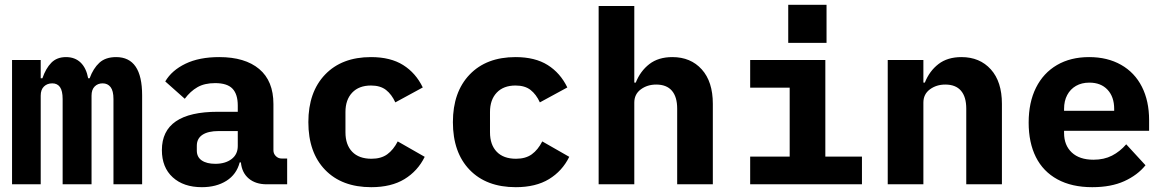

<svg xmlns="http://www.w3.org/2000/svg" viewBox="-20 -765 4840 797"><path d="M30 0V-516H149V-440H156Q170 -481 193 -504.5Q216 -528 254 -528Q291 -528 314.5 -505.5Q338 -483 346 -440H352Q367 -481 392.5 -504.5Q418 -528 462 -528Q516 -528 543 -488.5Q570 -449 570 -369V0H451V-354Q451 -388 439 -403.5Q427 -419 406 -419Q386 -419 373 -406Q360 -393 360 -368V0H240V-354Q240 -388 229 -403.5Q218 -419 197 -419Q176 -419 162.5 -406Q149 -393 149 -368V0Z M1087 0Q1041 0 1012.5 -24Q984 -48 980 -91H975Q962 -41 920 -14.5Q878 12 818 12Q742 12 697 -29Q652 -70 652 -142Q652 -301 884 -301H967V-327Q967 -374 945 -397Q923 -420 873 -420Q829 -420 799.5 -403Q770 -386 747 -355L666 -427Q693 -473 750 -500.5Q807 -528 890 -528Q997 -528 1056 -478.5Q1115 -429 1115 -333V-141Q1115 -127 1125 -117Q1135 -107 1149 -107H1172V0ZM967 -159V-221H888Q844 -221 820.5 -205.5Q797 -190 797 -160V-140Q797 -113 817.5 -99Q838 -85 874 -85Q915 -85 941 -104.5Q967 -124 967 -159Z M1260 -258Q1260 -383 1329.5 -455.5Q1399 -528 1520 -528Q1601 -528 1653.5 -495Q1706 -462 1735 -402L1621 -340Q1606 -373 1582.5 -391.5Q1559 -410 1520 -410Q1470 -410 1442 -380.5Q1414 -351 1414 -300V-216Q1414 -164 1442 -135Q1470 -106 1522 -106Q1562 -106 1587.5 -124.5Q1613 -143 1631 -178L1743 -114Q1714 -55 1659 -21.5Q1604 12 1521 12Q1399 12 1329.5 -60Q1260 -132 1260 -258Z M1860 -258Q1860 -383 1929.5 -455.5Q1999 -528 2120 -528Q2201 -528 2253.5 -495Q2306 -462 2335 -402L2221 -340Q2206 -373 2182.5 -391.5Q2159 -410 2120 -410Q2070 -410 2042 -380.5Q2014 -351 2014 -300V-216Q2014 -164 2042 -135Q2070 -106 2122 -106Q2162 -106 2187.5 -124.5Q2213 -143 2231 -178L2343 -114Q2314 -55 2259 -21.5Q2204 12 2121 12Q1999 12 1929.5 -60Q1860 -132 1860 -258Z M2465 -740H2613V-422H2619Q2638 -470 2675.5 -499Q2713 -528 2771 -528Q2847 -528 2893 -477Q2939 -426 2939 -334V0H2791V-314Q2791 -363 2769 -388.5Q2747 -414 2704 -414Q2667 -414 2640 -394Q2613 -374 2613 -339V0H2465Z M3094 -115H3258V-401H3094V-516H3406V-115H3558V0H3094ZM3411 -745V-587H3252V-745Z M3665 0V-516H3813V-422H3819Q3838 -470 3875.5 -499Q3913 -528 3971 -528Q4047 -528 4093 -477Q4139 -426 4139 -334V0H3991V-314Q3991 -363 3969 -388.5Q3947 -414 3904 -414Q3867 -414 3840 -394Q3813 -374 3813 -339V0Z M4250 -256Q4250 -340 4280.5 -401Q4311 -462 4367.5 -495Q4424 -528 4501 -528Q4577 -528 4633.5 -496Q4690 -464 4720 -405Q4750 -346 4750 -266V-222H4397V-213Q4397 -162 4429 -132Q4461 -102 4519 -102Q4563 -102 4596 -119Q4629 -136 4655 -166L4735 -79Q4702 -38 4647 -13Q4592 12 4514 12Q4429 12 4369.5 -20.5Q4310 -53 4280 -113Q4250 -173 4250 -256ZM4397 -313V-305H4605V-313Q4605 -363 4577.5 -392.5Q4550 -422 4502 -422Q4470 -422 4446.5 -408.5Q4423 -395 4410 -370.5Q4397 -346 4397 -313Z"/></svg>

Font: iA Writer Mono V
Style: Regular
Weight: 400
Designer: Mike Abbink, Paul van der Laan, Pieter van Rosmalen
Foundry: Bold Monday
Version: Version 2.000